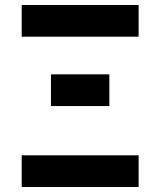

<svg xmlns="http://www.w3.org/2000/svg" viewBox="-20 -749 642 769"><path d="M66.9 -602.1H535.2V-729H66.9ZM184.1 -324.2H418V-451.2H184.1ZM66.9 0H535.2V-127H66.9Z"/></svg>

Font: Hack
Style: Bold
Weight: 700
Monospace: yes
Designer: Christopher Simpkins
Foundry: Christopher Simpkins
Version: Version 2.010